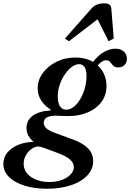

<svg xmlns="http://www.w3.org/2000/svg" viewBox="-139 -883 782 1152"><path d="M143 249.5Q67.5 249.5 8.5 231Q-50.5 212.5 -84.8 179Q-119 145.5 -119 100.5Q-119 61.5 -94.5 32Q-70 2.5 -28.8 -14.2Q12.5 -31 63 -31.5Q20 -67 20 -115Q20 -162 59 -189.5Q98 -217 163.5 -220L165.5 -224.5Q87 -276 87 -354Q87 -402 117.2 -444Q147.5 -486 199 -512Q250.5 -538 314.5 -538Q374 -538 419.5 -511.5Q451 -552.5 486.2 -571.8Q521.5 -591 554 -591Q585 -591 603.8 -573.8Q622.5 -556.5 622.5 -530Q622.5 -508.5 608.5 -493.5Q594.5 -478.5 571 -478.5Q550 -478.5 540 -489.2Q530 -500 521.8 -510.8Q513.5 -521.5 498 -521.5Q473.5 -521.5 447.5 -490.5Q472.5 -468 486.2 -436.2Q500 -404.5 500 -367Q500 -313 470.5 -272.2Q441 -231.5 388.8 -209Q336.5 -186.5 268.5 -186.5Q248 -186.5 231.8 -187.5Q215.5 -188.5 203.5 -188.5Q123.5 -191.5 123.5 -145.5Q123.5 -129.5 137 -115.2Q150.5 -101 188.5 -86.5L306.5 -43Q360 -23 390 8.5Q420 40 420 83.5Q420 132 385 169.5Q350 207 287.5 228.2Q225 249.5 143 249.5ZM258.5 -225Q290 -225 317.8 -254.8Q345.5 -284.5 362.8 -330.8Q380 -377 380 -426.5Q380 -498 335.5 -498Q313.5 -498 291 -481Q268.5 -464 249.5 -435.8Q230.5 -407.5 219 -373.2Q207.5 -339 207.5 -304Q207.5 -266.5 220.5 -245.8Q233.5 -225 258.5 -225ZM156.5 209Q198.5 209 231.8 196.8Q265 184.5 284.5 164Q304 143.5 304 119Q304 93.5 280.2 73.5Q256.5 53.5 214.5 37.5L128.5 5.5Q102 -4 91 -4Q71 -4 50.5 10.5Q30 25 16.5 48.2Q3 71.5 3 98.5Q3 149 47.5 179Q92 209 156.5 209ZM274.5 -635.5 250.5 -651.5 408.5 -830.5Q436.5 -863 484.5 -863Q508.5 -863 518.2 -855Q528 -847 529 -830.5L543.5 -652L512.5 -635.5L446.5 -767.5Z"/></svg>

Font: Libre Caslon Text SemiBold Italic
Style: Regular
Weight: 600
Italic angle: -22.583°
Designer: Pablo Impallari, Rodrigo Fuenzalida, Katja Schimmel
Foundry: Pablo Impallari, Rodrigo Fuenzalida
Version: Version 2.000